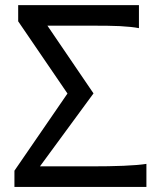

<svg xmlns="http://www.w3.org/2000/svg" viewBox="-20 -733 641 753"><path d="M136.7 -80.6H341.8Q372.6 -80.6 404.3 -81.1Q436 -81.5 464.4 -82.8Q492.7 -84 516.1 -85.9Q539.6 -87.9 554.2 -90.3V0H36.6V-63.5L244.6 -366.2L51.3 -649.4V-712.9H524.9V-622.6Q510.3 -625.5 491.7 -627.4Q473.1 -629.4 449.7 -630.6Q426.3 -631.8 397.2 -632.1Q368.2 -632.3 332 -632.3H166L346.7 -366.7Z"/></svg>

Font: Andika New Basic
Style: Regular
Weight: 400
Designer: Victor Gaultney, Annie Olsen, Julie Remington, Don Collingsworth, Eric Hays
Foundry: SIL International
Version: Version 5.500; ttfautohint (v1.8.3)